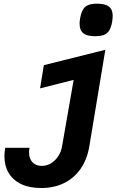

<svg xmlns="http://www.w3.org/2000/svg" viewBox="-20 -822 640 1018"><path d="M134 -14Q134 19 152 38.2Q170 57.5 201.5 57.5Q229 57.5 251.8 43Q274.5 28.5 289.2 5.5Q304 -17.5 308.5 -43L370.5 -398.5L192.5 -353.5L212.5 -476.5L538.5 -558L453.5 -45.5Q442 23 407.5 72.8Q373 122.5 319.5 148.8Q266 175 198.5 175Q136 175 92.2 154Q48.5 133 26 95Q3.5 57 3.5 6Q3.5 -13.5 7.5 -38.5H136.5Q134 -24.5 134 -14ZM402 -696Q402 -709.5 405 -726Q410.5 -755.5 420.5 -772Q430.5 -788.5 448.2 -795.5Q466 -802.5 496 -802.5Q538 -802.5 557.8 -787Q577.5 -771.5 577.5 -737.5Q577.5 -724 574.5 -706.5Q569.5 -677 559.2 -660.5Q549 -644 531.2 -637Q513.5 -630 483.5 -630Q441.5 -630 421.8 -645.8Q402 -661.5 402 -696Z"/></svg>

Font: JuliaMono ExtraBold
Style: Italic
Weight: 800
Italic angle: -9°
Monospace: yes
Designer: cormullion
Foundry: corm
Version: Version 0.057; ttfautohint (v1.8.4)